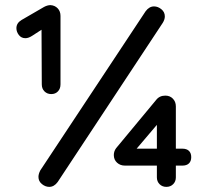

<svg xmlns="http://www.w3.org/2000/svg" viewBox="-20 -727 809 749"><path d="M216 -665V-398Q216 -381 206 -370.5Q196 -360 180 -360Q164 -360 153.5 -370.5Q143 -381 143 -398L142 -611L105 -587Q91 -578 79 -578Q63 -578 53.5 -590.5Q44 -603 44 -617Q44 -637 64 -649L152 -700Q165 -707 177 -707Q194 -706 205 -694.5Q216 -683 216 -665ZM130 -37Q130 -48 137 -62L548 -683Q562 -702 581 -702Q596 -702 609.5 -691Q623 -680 623 -663Q623 -651 615 -638L205 -17Q191 2 172 2Q157 2 143.5 -9Q130 -20 130 -37ZM726 -114Q726 -98 717 -89.5Q708 -81 692 -81H666V-35Q666 -19 655.5 -8.5Q645 2 629 2Q613 2 602.5 -8.5Q592 -19 592 -35V-81H467Q449 -81 436.5 -92.5Q424 -104 424 -122Q424 -137 433 -149L589 -337Q602 -354 625 -354Q643 -354 654.5 -342Q666 -330 666 -312V-147H692Q708 -147 717 -138.5Q726 -130 726 -114ZM513 -147H592V-240Z"/></svg>

Font: Quicksand Medium
Style: Regular
Weight: 500
Designer: Andrew Paglinawan
Foundry: Andrew Paglinawan
Version: Version 3.000